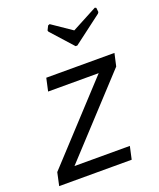

<svg xmlns="http://www.w3.org/2000/svg" viewBox="-145 -752 687 831"><g transform="rotate(-20 199.0 -336.5)"><path d="M257 -545 168 -644 166 -650 176 -670 184 -673 275 -611 392 -673 398 -670 400 -650 396 -644 265 -545ZM-4 -60 311 -401H78L91 -460H405L392 -402L75 -59H330L317 0H-17Z"/></g></svg>

Font: Quattrocento Sans
Style: Italic
Weight: 400
Designer: Pablo Impallari
Foundry: Pablo Impallari, Igino Marini, Brenda Gallo
Version: Version 2.000